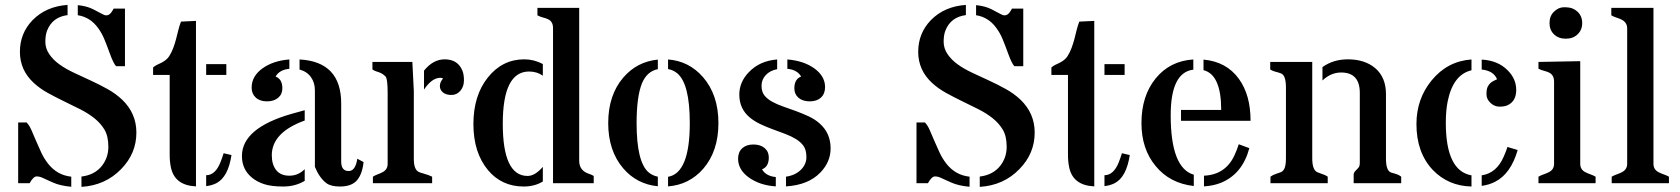

<svg xmlns="http://www.w3.org/2000/svg" viewBox="-20 -728 6675 763"><path d="M289.1 -707.5Q325.2 -704.1 350.8 -690.9Q376.5 -677.7 386 -672.4Q395.5 -667 402.1 -667Q408.7 -667 413.1 -669.9Q417.5 -672.9 420.9 -676.8Q424.3 -680.7 426.8 -685.3Q429.2 -689.9 431.6 -693.8H476.6V-464.8H441.4Q430.7 -476.1 417 -513.9Q403.3 -551.8 393.8 -574.2Q384.3 -596.7 370.1 -616.2Q338.9 -659.7 289.1 -667.5ZM97.7 0H52.2V-241.2H85.9Q96.7 -230 105.2 -210.4Q113.8 -190.9 123.3 -168.2Q132.8 -145.5 144 -121.6Q155.3 -97.7 171.4 -77.1Q207.5 -31.7 263.2 -25.9V14.2Q219.2 10.3 190.2 -2.7Q161.1 -15.6 149.4 -21.2Q137.7 -26.9 125.2 -26.9Q112.8 -26.9 97.7 0ZM303.7 -26.4Q356.4 -32.7 385.3 -69.3Q410.6 -102.1 410.6 -144.3Q410.6 -186.5 395.5 -212.2Q380.4 -237.8 355.7 -257.6Q331.1 -277.3 299.3 -293.5Q267.6 -309.6 234.6 -325.4Q201.7 -341.3 170.2 -358.6Q138.7 -376 114.3 -398.4Q59.1 -449.2 59.1 -522Q59.1 -595.7 109.4 -647.9Q163.1 -702.6 248.5 -708.5V-668Q188 -660.2 167 -606Q160.2 -588.4 160.2 -562Q160.2 -535.6 175.8 -512.7Q191.4 -489.7 216.8 -471.7Q242.2 -453.6 274.7 -438.5Q307.1 -423.3 341.1 -407.7Q375 -392.1 407.5 -374Q439.9 -356 465.3 -332Q522 -277.8 522 -201.2Q522 -118.2 461.9 -56.6Q398.9 8.8 303.7 14.6Z M799.3 -473.1H879.4V-430.2H799.3ZM758.8 12.7Q674.3 8.8 659.2 -62.5Q654.3 -85 654.3 -112.8V-430.2H588.4V-460Q595.7 -466.3 604.2 -470.5Q612.8 -474.6 621.1 -478.5Q642.6 -489.3 652.3 -504.6Q662.1 -520 668.7 -537.8Q675.3 -555.7 679.9 -573.5Q684.6 -591.3 688.7 -608.4Q692.9 -625.5 699.2 -642.1L758.8 -645ZM799.3 -31.7Q835.9 -31.7 856.4 -84Q862.8 -100.1 868.7 -119.1L899.9 -111.8Q886.7 -24.4 839.8 0Q822.8 8.8 799.3 11.7Z M1190.9 -249Q1060.1 -201.7 1060.1 -110.8Q1060.1 -74.2 1077.6 -52Q1095.2 -29.8 1130.1 -29.8Q1165 -29.8 1190.9 -55.7V-9.3Q1153.3 13.2 1106 13.2Q1058.6 13.2 1030 3.9Q1001.5 -5.4 981.9 -21.5Q941.4 -54.2 941.4 -107.9Q941.4 -218.8 1138.2 -275.4Q1166 -283.7 1190.9 -290ZM1075.2 -423.8Q1102.1 -413.6 1102.1 -377Q1102.1 -353.5 1085.4 -339.4Q1068.8 -325.2 1040.8 -325.2Q1012.7 -325.2 996.3 -340.3Q980 -355.5 980 -379.4Q980 -403.3 991.2 -422.4Q1002.4 -441.4 1022.9 -456.1Q1065.4 -486.8 1129.9 -491.7V-454.6Q1090.3 -450.7 1075.2 -423.8ZM1365.7 -48.3Q1392.6 -48.3 1399.9 -97.2L1424.8 -84Q1419.9 -36.6 1398.7 -11.7Q1377.4 13.2 1331.1 13.2Q1294.9 13.2 1277.3 0Q1249 -21.5 1231.4 -64.9V-369.1Q1231.4 -399.4 1215.6 -421.6Q1199.7 -443.8 1170.4 -451.7V-491.7Q1335.9 -482.9 1335.9 -316.9V-85.9Q1335.9 -48.3 1365.7 -48.3Z M1624.5 -366.2V-96.2Q1624.5 -52.2 1646 -43.9Q1652.8 -41 1660.6 -39.1Q1686.5 -31.7 1697.3 -25.9V0H1461.9V-25.9Q1471.2 -31.7 1481.4 -35.4Q1491.7 -39.1 1500.5 -43.9Q1520.5 -54.2 1520.5 -77.1V-359.9Q1520.5 -416 1511.5 -424.8Q1502.4 -433.6 1493.9 -437.5Q1485.4 -441.4 1476.1 -444.1Q1466.8 -446.8 1460 -452.1V-481.9H1618.7ZM1740.7 -416Q1736.3 -418.9 1729.5 -418.9Q1696.3 -418.5 1665 -372.1V-447.3Q1701.2 -492.2 1747.1 -492.2Q1799.8 -492.2 1817.9 -446.3Q1823.7 -432.1 1823.7 -408.2Q1823.7 -384.3 1809.6 -367.4Q1795.4 -350.6 1773.9 -350.6Q1752.4 -350.6 1740.2 -360.8Q1728 -371.1 1728 -386.2Q1728 -401.4 1740.7 -416Z M2177.7 -616.2Q2177.7 -642.6 2158.2 -651.4Q2149.4 -655.8 2138.2 -658.4Q2127 -661.1 2115.7 -667V-696.8H2281.7V-88.9Q2281.7 -49.8 2320.8 -37.1Q2330.6 -34.2 2339.4 -28.8V0H2177.7ZM2082.5 -443.8Q1978 -443.8 1978 -236.3Q1978 -28.8 2076.7 -28.8Q2106 -28.8 2137.2 -64.9V-6.8Q2105 13.2 2061 13.2Q2017.1 13.2 1981.4 -3.4Q1945.8 -20 1919.4 -51.8Q1861.3 -121.6 1861.3 -234.9Q1861.3 -348.1 1918.5 -419.9Q1976.1 -492.2 2063.5 -492.2Q2102.1 -492.2 2137.2 -473.6V-427.2Q2113.8 -443.8 2082.5 -443.8Z M2594.2 12.2Q2510.7 3.9 2457 -58.6Q2397 -128.4 2397 -238.8Q2397 -350.1 2457 -419.9Q2511.2 -482.9 2594.2 -491.2V-453.1Q2551.3 -444.8 2531.2 -397Q2509.8 -344.2 2509.8 -238.8Q2509.8 -84 2557.6 -43Q2573.7 -29.8 2594.2 -25.9ZM2634.8 -25.4Q2721.2 -40 2721.2 -238.8Q2721.2 -396.5 2670.4 -437.5Q2654.3 -450.2 2634.8 -453.6V-491.7Q2717.8 -485.4 2773.4 -421.9Q2835 -351.1 2835 -238.8Q2835 -127 2774.4 -57.1Q2718.8 6.3 2634.8 12.7Z M3103.5 -25.9Q3140.1 -31.2 3162.4 -53Q3184.6 -74.7 3184.6 -103.5Q3184.6 -132.3 3173.1 -148.2Q3161.6 -164.1 3142.8 -175.5Q3124 -187 3100.1 -196Q3076.2 -205.1 3051.3 -214.1Q3026.4 -223.1 3002.4 -234.4Q2978.5 -245.6 2959.5 -261.2Q2918 -295.9 2918 -352.1Q2918 -402.3 2956.1 -441.4Q2999 -486.3 3068.4 -491.7V-453.1Q3040 -447.8 3023.2 -429.7Q3006.3 -411.6 3006.3 -387.2Q3006.3 -362.8 3018.1 -348.4Q3029.8 -334 3049.1 -323.5Q3068.4 -313 3093 -304.4Q3117.7 -295.9 3143.6 -286.4Q3169.4 -276.9 3194.1 -265.4Q3218.8 -253.9 3237.8 -236.8Q3280.8 -198.7 3280.8 -138.2Q3280.8 -85 3240.7 -43Q3192.9 7.3 3103.5 12.7ZM3136.7 -377Q3136.7 -413.6 3163.6 -423.8Q3148.4 -450.7 3108.9 -454.6V-491.7Q3173.3 -486.8 3216.3 -456.1Q3258.8 -425.3 3258.8 -381.8Q3258.8 -355.5 3242.4 -340.3Q3226.1 -325.2 3198 -325.2Q3169.9 -325.2 3153.3 -339.4Q3136.7 -353.5 3136.7 -377ZM3035.2 -102.1Q3035.2 -65.4 3008.3 -55.2Q3023.4 -28.3 3063 -24.4V12.7Q3000 8.8 2955.6 -22.9Q2913.1 -53.7 2913.1 -97.2Q2913.1 -123.5 2929.4 -138.7Q2945.8 -153.8 2973.9 -153.8Q3002 -153.8 3018.6 -139.6Q3035.2 -125.5 3035.2 -102.1Z M3858.9 -707.5Q3895 -704.1 3920.7 -690.9Q3946.3 -677.7 3955.8 -672.4Q3965.3 -667 3971.9 -667Q3978.5 -667 3982.9 -669.9Q3987.3 -672.9 3990.7 -676.8Q3994.1 -680.7 3996.6 -685.3Q3999 -689.9 4001.5 -693.8H4046.4V-464.8H4011.2Q4000.5 -476.1 3986.8 -513.9Q3973.1 -551.8 3963.6 -574.2Q3954.1 -596.7 3939.9 -616.2Q3908.7 -659.7 3858.9 -667.5ZM3667.5 0H3622.1V-241.2H3655.8Q3666.5 -230 3675 -210.4Q3683.6 -190.9 3693.1 -168.2Q3702.6 -145.5 3713.9 -121.6Q3725.1 -97.7 3741.2 -77.1Q3777.3 -31.7 3833 -25.9V14.2Q3789.1 10.3 3760 -2.7Q3731 -15.6 3719.2 -21.2Q3707.5 -26.9 3695.1 -26.9Q3682.6 -26.9 3667.5 0ZM3873.5 -26.4Q3926.3 -32.7 3955.1 -69.3Q3980.5 -102.1 3980.5 -144.3Q3980.5 -186.5 3965.3 -212.2Q3950.2 -237.8 3925.5 -257.6Q3900.9 -277.3 3869.1 -293.5Q3837.4 -309.6 3804.4 -325.4Q3771.5 -341.3 3740 -358.6Q3708.5 -376 3684.1 -398.4Q3628.9 -449.2 3628.9 -522Q3628.9 -595.7 3679.2 -647.9Q3732.9 -702.6 3818.4 -708.5V-668Q3757.8 -660.2 3736.8 -606Q3730 -588.4 3730 -562Q3730 -535.6 3745.6 -512.7Q3761.2 -489.7 3786.6 -471.7Q3812 -453.6 3844.5 -438.5Q3877 -423.3 3910.9 -407.7Q3944.8 -392.1 3977.3 -374Q4009.8 -356 4035.2 -332Q4091.8 -277.8 4091.8 -201.2Q4091.8 -118.2 4031.7 -56.6Q3968.8 8.8 3873.5 14.6Z M4369.1 -473.1H4449.2V-430.2H4369.1ZM4328.6 12.7Q4244.1 8.8 4229 -62.5Q4224.1 -85 4224.1 -112.8V-430.2H4158.2V-460Q4165.5 -466.3 4174.1 -470.5Q4182.6 -474.6 4190.9 -478.5Q4212.4 -489.3 4222.2 -504.6Q4231.9 -520 4238.5 -537.8Q4245.1 -555.7 4249.8 -573.5Q4254.4 -591.3 4258.5 -608.4Q4262.7 -625.5 4269 -642.1L4328.6 -645ZM4369.1 -31.7Q4405.8 -31.7 4426.3 -84Q4432.6 -100.1 4438.5 -119.1L4469.7 -111.8Q4456.5 -24.4 4409.7 0Q4392.6 8.8 4369.1 11.7Z M4833 -291Q4833 -431.6 4762.7 -449.2V-491.2Q4854 -482.9 4903.3 -414.6Q4949.7 -350.6 4949.7 -248H4673.3V-291ZM4764.6 -29.8Q4849.6 -33.7 4885.3 -109.9Q4895.5 -131.8 4902.8 -154.8L4944.8 -139.2Q4917.5 -37.1 4833 -2Q4803.2 10.3 4764.6 12.7ZM4632.3 -270Q4632.3 -60.1 4724.1 -33.7V11.2Q4628.4 0.5 4572.3 -68.4Q4516.1 -136.2 4516.1 -238.8Q4516.1 -346.7 4572.3 -416Q4628.9 -485.8 4722.2 -491.7V-451.2Q4632.3 -440.4 4632.3 -270Z M5309.6 -439.9Q5269 -439.9 5235.4 -408.2V-461.4Q5278.3 -492.2 5336.4 -492.2Q5403.8 -492.2 5445.3 -457Q5487.8 -420.4 5487.8 -354V-97.2Q5487.8 -50.8 5506.8 -43Q5512.7 -40.5 5519.5 -39.1Q5538.1 -34.2 5548.3 -25.9V0H5359.4V-33.2Q5359.4 -42.5 5367.7 -50.3Q5376 -58.1 5379.9 -63.7Q5383.8 -69.3 5383.8 -80.1V-358.9Q5383.8 -439.9 5309.6 -439.9ZM5194.8 -99.1Q5194.8 -53.2 5214.4 -43.9Q5220.2 -41.5 5227.1 -39.1Q5247.1 -32.7 5256.3 -25.9V0H5028.8V-25.9Q5037.6 -32.7 5051 -37.1Q5064.5 -41.5 5070.6 -43.9Q5076.7 -46.4 5081.1 -52.7Q5090.3 -65.4 5090.3 -98.1V-379.9Q5090.3 -428.2 5071.3 -436Q5065.4 -438.5 5058.6 -440.4Q5037.1 -445.3 5027.8 -452.1V-481.9H5194.8Z M5929.2 -413.1Q5915.5 -446.8 5868.2 -451.7V-491.2Q5933.1 -487.8 5971.7 -448.2Q6005.4 -414.6 6005.4 -370.6Q6005.4 -325.7 5970.7 -309.6Q5959 -304.2 5939 -304.2Q5918.9 -304.2 5903.1 -319.1Q5887.2 -334 5887.2 -353.5Q5887.2 -373 5891.6 -382.3Q5896 -391.6 5902.3 -397.5Q5908.7 -403.3 5916 -406.7Q5923.3 -410.2 5929.2 -413.1ZM5868.2 -31.2Q5927.7 -40 5956.1 -106.4Q5964.4 -125 5970.7 -144L6011.2 -131.8Q5983.9 -37.6 5921.9 -5.9Q5898.9 6.3 5868.2 10.7ZM5725.6 -240.2Q5725.6 -48.8 5827.6 -31.2V13.2Q5735.4 11.2 5673.8 -52.7Q5608.9 -121.6 5608.9 -234.9Q5608.9 -335 5669.4 -408.7Q5731.9 -484.9 5827.6 -491.7V-448.7Q5754.4 -431.6 5732.9 -324.7Q5725.6 -288.1 5725.6 -240.2Z M6259.8 -484.9V-77.1Q6259.8 -54.2 6279.8 -43.9Q6289.1 -39.1 6299.8 -35.4Q6310.5 -31.7 6320.8 -25.9V0H6093.8V-25.9Q6104 -31.7 6115 -35.4Q6126 -39.1 6135.3 -43.9Q6155.8 -54.2 6155.8 -77.1V-403.8Q6155.8 -429.7 6136.2 -439.5Q6127.4 -443.8 6116.2 -446.5Q6105 -449.2 6093.8 -455.1V-481.9ZM6249 -681.6Q6267.6 -664.1 6267.6 -636.2Q6267.6 -608.9 6249 -591.3Q6231 -574.2 6202.4 -574.2Q6173.8 -574.2 6155.8 -591.3Q6137.7 -608.4 6137.7 -636.5Q6137.7 -664.6 6155.8 -681.9Q6173.8 -699.2 6195.1 -699.2Q6216.3 -699.2 6228.3 -694.6Q6240.2 -689.9 6249 -681.6Z M6550.8 -696.8V-77.1Q6550.8 -54.2 6570.8 -43.9Q6579.6 -39.1 6590.6 -35.4Q6601.6 -31.7 6612.3 -25.9V0H6384.8V-25.9Q6395 -31.7 6406 -35.4Q6417 -39.1 6425.8 -43.9Q6446.3 -54.7 6446.3 -77.1V-615.2Q6446.3 -638.2 6425.3 -649.4Q6416 -654.3 6404.8 -657.7Q6393.6 -661.1 6383.3 -667V-696.8Z"/></svg>

Font: Stardos Stencil
Style: Regular
Weight: 400
Version: Version 1.000